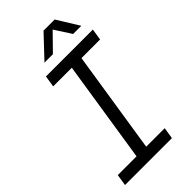

<svg xmlns="http://www.w3.org/2000/svg" viewBox="-270 -947 1013 1013"><g transform="rotate(-45 236.5 -440.0)"><path d="M13 0 23 -64H163L252 -636H113L123 -700H473L463 -636H324L235 -64H373L363 0ZM169 -757 285 -880H368L444 -757H383L323 -850L232 -757Z"/></g></svg>

Font: MuseoModerno Light
Style: Italic
Weight: 300
Italic angle: -9°
Designer: Pablo Cosgaya, Héctor Gatti, Marcela Romero, and the Authors of The MuseoModerno Project.
Foundry: Omnibus-Type Team
Version: Version 1.003